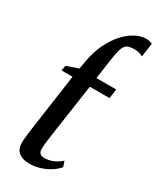

<svg xmlns="http://www.w3.org/2000/svg" viewBox="-213 -894 795 967"><g transform="rotate(30 185.0 -410.0)"><path d="M136 10Q98.5 10 75.2 -8.2Q52 -26.5 53 -67.5Q53 -74 53.8 -83.8Q54.5 -93.5 56 -106.5Q57.5 -119.5 59.8 -135.5Q62 -151.5 64.5 -170.5L108 -478H43.5L50 -508L117.5 -531.5L126.5 -583Q137 -639 159 -684.5Q181 -730 210.2 -762.5Q239.5 -795 271.5 -812.2Q303.5 -829.5 334.5 -829.5Q344.5 -829.5 353.8 -827.5Q363 -825.5 370.5 -821.5L359.5 -741.5Q349 -747.5 336 -750.8Q323 -754 309 -754Q283.5 -754 269 -746.8Q254.5 -739.5 246.5 -717Q238.5 -694.5 232 -648L215.5 -532.5H330.5L323 -478H208.5L164.5 -175.5Q160 -142.5 157.5 -122.8Q155 -103 155 -84.5Q155 -68.5 163.5 -60.5Q172 -52.5 187.5 -52.5Q218 -52.5 242.5 -64.2Q267 -76 284.5 -91.5L295 -60Q279.5 -41 254.5 -25Q229.5 -9 199.2 0.5Q169 10 136 10Z"/></g></svg>

Font: Merriweather 72pt
Style: Italic
Weight: 400
Italic angle: -7.8°
Version: Version 2.101